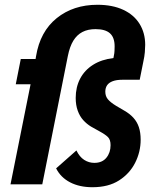

<svg xmlns="http://www.w3.org/2000/svg" viewBox="-20 -772 643 804"><path d="M569 -187Q569 -136 546 -90.5Q523 -45 478.5 -16.5Q434 12 367 12Q313 12 273.5 -8.5Q234 -29 215 -67L300 -142Q313 -115 332.5 -102.5Q352 -90 375 -90Q408 -90 425.5 -111.5Q443 -133 443 -164Q443 -187 432 -198Q421 -209 395 -223L361 -242Q343 -253 328.5 -269Q314 -285 305.5 -308.5Q297 -332 297 -362Q297 -407 315.5 -442.5Q334 -478 369.5 -500.5Q405 -523 455 -529L457 -540Q459 -548 459.5 -559.5Q460 -571 460 -578Q460 -615 440.5 -632.5Q421 -650 380 -650Q348 -650 325 -638Q302 -626 287 -601.5Q272 -577 264 -537L157 0H24L108 -419H46L67 -525H129L131 -537Q148 -640 217.5 -696Q287 -752 388 -752Q451 -752 496 -731Q541 -710 564.5 -672Q588 -634 588 -584Q588 -572 586.5 -553.5Q585 -535 580 -513L565 -438H492Q468 -438 452 -432Q436 -426 428.5 -415Q421 -404 421 -388Q421 -369 432 -356Q443 -343 466 -329L500 -309Q523 -296 538.5 -279Q554 -262 561.5 -239.5Q569 -217 569 -187Z"/></svg>

Font: IBM Plex Sans Condensed
Style: Bold Italic
Weight: 700
Width: 3
Italic angle: -11.31°
Designer: Mike Abbink, Paul van der Laan, Pieter van Rosmalen
Foundry: Bold Monday
Version: Version 3.201